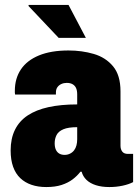

<svg xmlns="http://www.w3.org/2000/svg" viewBox="-20 -744 560 776"><path d="M167 12Q134 12 107.5 3Q81 -6 62 -24Q43 -42 33 -70Q23 -98 23 -136Q23 -184 40.5 -219.5Q58 -255 92 -277.5Q126 -300 176 -311Q226 -322 292 -322V-362Q292 -378 287.5 -388Q283 -398 273.5 -403.5Q264 -409 250 -409Q238 -409 228 -404.5Q218 -400 212 -391.5Q206 -383 206 -370V-362H41Q40 -366 40 -369.5Q40 -373 40 -377Q40 -427 64.5 -463.5Q89 -500 137.5 -520Q186 -540 257 -540Q311 -540 359 -526Q407 -512 437 -476Q467 -440 467 -375V-155Q467 -141 474 -131.5Q481 -122 497 -122H518V-8Q501 1 475.5 6.5Q450 12 422 12Q391 12 367.5 4.5Q344 -3 329.5 -17Q315 -31 310 -50H305Q292 -33 273.5 -19Q255 -5 229 3.5Q203 12 167 12ZM241 -118Q253 -118 263 -123Q273 -128 279.5 -136.5Q286 -145 289 -156.5Q292 -168 292 -181V-230Q256 -230 236 -221.5Q216 -213 208.5 -198Q201 -183 201 -165Q201 -149 206 -138.5Q211 -128 220 -123Q229 -118 241 -118ZM327 -591H217L95 -720L96 -724H257Z"/></svg>

Font: Archivo Condensed Black
Style: Regular
Weight: 900
Width: 3
Designer: Hector Gatti
Foundry: Omnibus-Type
Version: Version 2.001